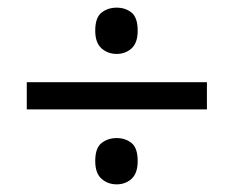

<svg xmlns="http://www.w3.org/2000/svg" viewBox="-20 -603 612 502"><path d="M50 -317V-388H521V-317ZM285 -121Q262 -121 245.5 -135.5Q229 -150 229 -182Q229 -216 245.5 -229Q262 -242 285 -242Q308 -242 324 -229Q340 -216 340 -182Q340 -150 324 -135.5Q308 -121 285 -121ZM285 -462Q262 -462 245.5 -476.5Q229 -491 229 -523Q229 -557 245.5 -570Q262 -583 285 -583Q308 -583 324 -570Q340 -557 340 -523Q340 -491 324 -476.5Q308 -462 285 -462Z"/></svg>

Font: Noto Sans Hebrew
Style: Regular
Weight: 400
Designer: Monotype Design Team
Foundry: Monotype Imaging Inc.
Version: Version 2.003